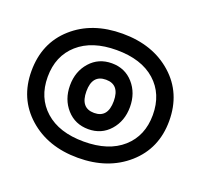

<svg xmlns="http://www.w3.org/2000/svg" viewBox="-88 -896 579 554"><g transform="rotate(20 201.5 -619.5)"><path d="M-9.8 -619.1Q-9.8 -705.1 49.1 -757.6Q107.9 -810.1 201.2 -810.1Q294.4 -810.1 353.8 -757.3Q413.1 -704.6 413.1 -619.1Q413.1 -534.7 353.5 -481.9Q293.9 -429.2 201.2 -429.2Q108.9 -429.2 49.6 -481.9Q-9.8 -534.7 -9.8 -619.1ZM40 -619.1Q40 -555.2 82.8 -517.1Q125.5 -479 201.2 -479Q277.3 -479 320.1 -517.1Q362.8 -555.2 362.8 -619.1Q362.8 -683.6 320.1 -721.7Q277.3 -759.8 201.2 -759.8Q126 -759.8 83 -721.7Q40 -683.6 40 -619.1ZM134.8 -546.1Q108.9 -575.2 108.9 -618.2Q108.9 -661.1 134.8 -690.2Q160.6 -719.2 201.2 -719.2Q241.7 -719.2 267.3 -690.2Q293 -661.1 293 -618.2Q293 -575.2 267.3 -546.1Q241.7 -517.1 201.2 -517.1Q160.6 -517.1 134.8 -546.1ZM159.2 -618.2Q159.2 -566.9 201.2 -566.9Q243.2 -566.9 243.2 -618.2Q243.2 -668.9 201.2 -668.9Q159.2 -668.9 159.2 -618.2Z"/></g></svg>

Font: Trueno Bold Outline
Style: Regular
Weight: 700
Width: 6
Designer: Julieta Ulanovsky
Foundry: Julieta Ulanovsky
Version: Version 3.001b | FøM Fix